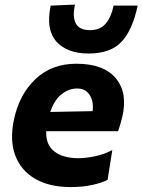

<svg xmlns="http://www.w3.org/2000/svg" viewBox="-20 -784 606 818"><path d="M281 13Q191 13 130.5 -21.8Q70 -56.5 45.5 -120.5Q21 -184.5 39 -272.5Q61.5 -381 130.8 -446.8Q200 -512.5 305 -512.5Q422.5 -512.5 474 -449.8Q525.5 -387 500.5 -284Q492.5 -251 483 -225H177Q174.5 -167 211.8 -138.5Q249 -110 313.5 -110Q345.5 -110 385.8 -118.5Q426 -127 458.5 -145L438.5 -18Q418.5 -6.5 376.2 3.2Q334 13 281 13ZM308 -407Q274 -407 243 -383Q212 -359 194 -307L374.5 -310.5Q380 -350 362.5 -378.5Q345 -407 308 -407ZM357.5 -556Q266 -556 220.2 -607Q174.5 -658 196 -760L299.5 -764.5Q276 -655.5 363.5 -655.5Q406 -655.5 429.8 -682.8Q453.5 -710 464 -760H566.5Q544.5 -655.5 497.5 -605.8Q450.5 -556 357.5 -556Z"/></svg>

Font: Commissioner
Style: Bold Italic
Weight: 700
Italic angle: -12°
Designer: Kostas Bartsokas
Foundry: Kostas Bartsokas
Version: Version 1.000; ttfautohint (v1.8.3)